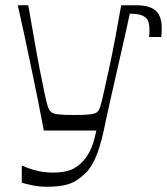

<svg xmlns="http://www.w3.org/2000/svg" viewBox="-20 -503 637 733"><path d="M63.1 194.6V128.9Q72.1 133 89.9 139.7Q107.6 146.4 131.7 151.1Q155.9 155.9 183.4 155.9Q232.1 155.9 260.9 140.5Q289.7 125.1 309.9 96.3Q323.1 77.3 331.7 54.4Q340.3 31.6 348.1 -4.6H147.4Q135.6 -67.3 123.2 -128.6Q110.9 -190 98.2 -249.8Q85.6 -309.6 73.2 -368.1Q60.9 -426.7 48 -483H88Q98.7 -420.9 109.9 -356.9Q121 -293 131.8 -237.5Q142.6 -182 150.7 -144Q158.9 -106 162.7 -95.9Q167.7 -82.4 174.6 -75.7Q181.6 -69 201.3 -66.5Q221 -64 264 -64Q305.4 -64 324.6 -66.5Q343.9 -69 351.3 -75.7Q358.7 -82.4 362.7 -95.9Q366.6 -106.9 375.1 -144.9Q383.7 -182.9 395.8 -238.4Q407.9 -293.9 419.9 -357.4Q431.9 -420.9 442.6 -483H482.6Q472.9 -437.3 459.9 -379.1Q446.9 -321 433 -260.2Q419.1 -199.4 406.9 -145.9Q394.7 -92.4 386.6 -54.7Q378.4 -17 376.4 -6.1Q361.1 64 343.4 102Q325.7 140 306.8 157.8Q287.9 175.6 270 186.9Q251.4 199 223.1 204.5Q194.9 210 160 210Q129.6 210 103.1 204.4Q76.6 198.9 63.1 194.6ZM438.7 -451.4 445.6 -483Q451.9 -483 461.7 -483Q471.6 -483 498.7 -483Q532.1 -483 553.9 -474.6Q575.6 -466.3 586.5 -447.2Q597.4 -428.1 597.4 -397.4Q597.4 -389.9 597.1 -380.6Q596.9 -371.4 595.6 -361.7H548.9Q550.1 -368.4 550.4 -372.9Q550.6 -377.4 550.6 -381.6Q550.6 -385.9 550.6 -389.6Q550.6 -401.1 547.8 -415.2Q545 -429.3 534.4 -437.1Q524.4 -445.3 506.6 -448.4Q488.7 -451.4 438.7 -451.4Z"/></svg>

Font: Ojuju ExtraLight
Style: Regular
Weight: 200
Designer: Chisaokwu Joboson, Mirko Velimirovic
Foundry: Udi Foundry
Version: Version 1.000